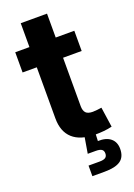

<svg xmlns="http://www.w3.org/2000/svg" viewBox="-164 -733 695 999"><g transform="rotate(-20 183.5 -233.5)"><path d="M336.4 -539.1V-427.2H9.3V-539.1ZM87.9 -671.4H233.4V-159.7Q233.4 -133.8 244.9 -121.8Q256.3 -109.9 283.2 -109.9Q293 -109.9 308.3 -111.6Q323.7 -113.3 332 -114.7L348.1 -3.9Q326.2 1.5 302.2 3.7Q278.3 5.9 255.9 5.9Q172.9 5.9 130.4 -32.5Q87.9 -70.8 87.9 -144.5ZM166 204.1V145.5H227.1Q250 145.5 260 138.4Q270 131.3 270 115.7Q270 100.1 260 93.3Q250 86.4 227.1 86.4H183.1L201.2 -21.5H257.3V0L255.4 42Q300.8 40.5 325.7 61Q350.6 81.5 350.6 119.6Q350.6 164.1 322.3 184.1Q293.9 204.1 233.9 204.1Z"/></g></svg>

Font: Inter 18pt
Style: Bold
Weight: 700
Designer: Rasmus Andersson
Foundry: rsms
Version: Version 4.001;git-66647c0bb